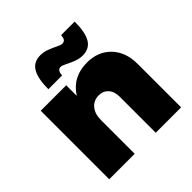

<svg xmlns="http://www.w3.org/2000/svg" viewBox="-200 -922 1078 1078"><g transform="rotate(-45 339.0 -383.0)"><path d="M314 -639.2Q287.6 -639.2 286.1 -599.1H176.8Q176.8 -683.1 201.4 -724.6Q226.1 -766.1 279.8 -766.1Q306.2 -766.1 333.5 -755.6Q360.8 -745.1 381.3 -734.6Q401.9 -724.1 412.1 -724.1Q427.2 -724.1 434.1 -733.6Q440.9 -743.2 441.9 -763.2H549.8Q549.8 -678.2 525.4 -637.2Q501 -596.2 446.8 -596.2Q420.4 -596.2 393.6 -606.9Q366.7 -617.7 345.9 -628.4Q325.2 -639.2 314 -639.2ZM436 -551.8Q523.9 -551.8 577.9 -495.4Q631.8 -439 631.8 -345.2V0H430.2V-287.1Q430.2 -327.6 408.7 -351.3Q387.2 -375 352.1 -375Q311 -374.5 287.1 -345.2Q263.2 -315.9 263.2 -269V0H61V-543.9H263.2V-460Q321.3 -551.8 436 -551.8Z"/></g></svg>

Font: Montserrat-Arabic ExtraBold
Style: Regular
Weight: 800
Designer: Mohamed Gaber
Foundry: Kief Type Foundry
Version: Version 5.008;PS 005.008;hotconv 1.0.88;makeotf.lib2.5.64775